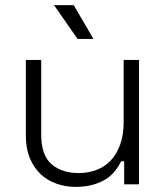

<svg xmlns="http://www.w3.org/2000/svg" viewBox="-20 -720 651 750"><path d="M275 10Q236 10 200.5 -2.5Q165 -15 138.5 -40Q112 -65 96.5 -102.5Q81 -140 81 -190V-486H141V-194Q141 -114 181 -79Q221 -44 288 -44Q326 -44 358 -56.5Q390 -69 413 -93.5Q436 -118 449.5 -155.5Q463 -193 463 -243V-486H523V0H465V-90H453Q444 -71 429.5 -52.5Q415 -34 394 -20.5Q373 -7 343.5 1.5Q314 10 275 10ZM283 -568 191 -700H268L345 -568Z"/></svg>

Font: Space Grotesk Light
Style: Regular
Weight: 300
Designer: Florian Karsten
Foundry: Florian Karsten
Version: Version 2.000